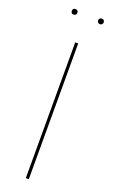

<svg xmlns="http://www.w3.org/2000/svg" viewBox="-161 -867 541 905"><g transform="rotate(20 109.5 -414.5)"><path d="M117 0H102V-681H117ZM64 -815Q64 -809 60 -805Q56 -801 49 -801Q43 -801 39.5 -805Q36 -809 36 -815Q36 -821 39.5 -825Q43 -829 49 -829Q64 -829 64 -815ZM196 -815Q196 -809 192 -805Q188 -801 182 -801Q176 -801 172 -805Q168 -809 168 -815Q168 -821 171.5 -825Q175 -829 182 -829Q189 -829 192.5 -825Q196 -821 196 -815Z"/></g></svg>

Font: Fira Sans Compressed Hair
Style: Regular
Weight: 100
Width: 1
Designer: bBox Type GmbH & Carrois Corporate GbR & Edenspiekermann AG
Foundry: bBox Type GmbH & Carrois Corporate GbR & Edenspiekermann AG
Version: Version 4.301